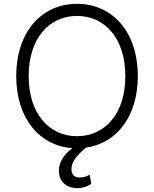

<svg xmlns="http://www.w3.org/2000/svg" viewBox="-20 -757 797 993"><path d="M692.8 -363.6C692.8 -591.3 562.1 -737.2 378.2 -737.2C194.6 -737.2 63.9 -590.9 63.9 -363.6C63.9 -146.3 183.2 -2.8 354.4 9.2C306.5 45.1 284.8 83.8 284.8 125.7C284.8 184.3 324.9 215.9 380 215.9C411.2 215.9 434.7 205.6 452.1 193.9L443.9 146.3C431.5 154.1 415.5 160.9 394.2 160.9C363.3 160.9 349.4 146.3 349.4 117.9C349.4 76.7 382.5 42.3 424.4 6.7C583.8 -15.6 692.8 -155.5 692.8 -363.6ZM628.2 -363.6C628.6 -168 521.7 -52.6 378.2 -52.6C234.4 -52.6 128.2 -168.7 128.2 -363.6C128.2 -559.7 235.4 -674.7 378.2 -674.7C521.7 -674.7 628.2 -559.3 628.2 -363.6Z"/></svg>

Font: Karasuma Gothic
Style: Light
Weight: 300
Designer: Rasmus Andersson / Ryoko Nishizuka
Foundry: rsms
Version: Version 1.00